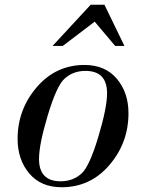

<svg xmlns="http://www.w3.org/2000/svg" viewBox="-20 -775 614 807"><path d="M520 -299Q520 -175 440 -81.5Q360 12 239 12Q152 12 103 -46Q54 -104 54 -191Q54 -315 134.5 -408.5Q215 -502 335 -502Q422 -502 471 -444Q520 -386 520 -299ZM430 -383Q430 -477 339 -477Q287 -477 251 -444Q218 -414 181 -291Q144 -168 144 -107Q144 -13 235 -13Q287 -13 323 -46Q356 -76 393 -199Q430 -322 430 -383ZM419 -755 503 -582H464L378 -684L244 -582H201L361 -755Z"/></svg>

Font: Justus
Style: Italic
Weight: 400
Italic angle: -12°
Version: Version 001.001